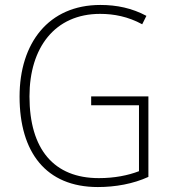

<svg xmlns="http://www.w3.org/2000/svg" viewBox="-20 -745 690 775"><path d="M348 -356V-320H541V-54C497 -37 442 -26 379 -26C198 -26 99 -142 99 -356C99 -552 201 -689 384 -689C440 -689 497 -678 554 -647L571 -681C513 -712 452 -725 385 -725C176 -725 59 -571 59 -355C59 -131 165 10 375 10C446 10 518 -3 579 -31V-356Z"/></svg>

Font: Noto Sans Myanmar SemiCondensed ExtraLight
Style: Regular
Weight: 200
Width: 4
Designer: Monotype Design Team
Foundry: Monotype Imaging Inc.
Version: Version 2.107